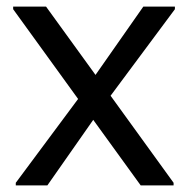

<svg xmlns="http://www.w3.org/2000/svg" viewBox="-20 -564 572 584"><path d="M408 0 240 -232 20 -536V-544H120L288 -312L508 -8V0ZM28 0V-8L248 -304L416 -544H512V-536L292 -240L124 0Z"/></svg>

Font: Kufam
Style: Regular
Weight: 400
Designer: Wael Morcos, Artur Schmal
Foundry: Original Type
Version: Version 1.301; ttfautohint (v1.8.3)